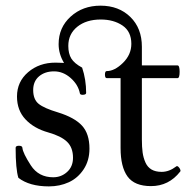

<svg xmlns="http://www.w3.org/2000/svg" viewBox="-20 -646 669 678"><path d="M152.8 12.2Q84 12.2 44.9 -18.1Q35.2 -49.3 35.2 -124Q35.2 -131.3 46.9 -131.3Q58.6 -131.3 59.1 -124Q60.5 -106 88.9 -62Q116.2 -20 168 -20Q196.3 -20 217 -38.8Q237.8 -57.6 237.8 -88.9Q237.8 -125 216.8 -145.3Q195.8 -165.5 150.9 -178.2Q100.1 -192.4 70.1 -224.4Q40 -256.3 40 -305.2Q40 -357.4 79.3 -391.1Q118.7 -424.8 175.8 -424.8Q183.1 -424.8 192.9 -424.3Q202.6 -423.8 206.1 -423.8Q187 -455.6 187 -490.2Q187 -548.8 229.5 -587.4Q272 -626 335 -626Q399.4 -626 440.2 -586.2Q481 -546.4 481 -481V-415H606.9Q614.3 -415 614.3 -392.6Q614.3 -370.1 606.9 -370.1H481V-153.8Q481 -127 483.6 -107.7Q486.3 -88.4 493.7 -72Q501 -55.7 515.1 -47.4Q529.3 -39.1 550.8 -39.1Q577.1 -39.1 602.1 -58.1Q605 -61 609.4 -57.4Q613.8 -53.7 616.2 -48.1Q618.7 -42.5 616.2 -40Q576.2 11.2 513.2 11.2Q455.1 11.2 430.4 -22.7Q405.8 -56.6 405.8 -123V-370.1H356.9Q350.6 -370.1 350.6 -382.6Q350.6 -395 356.9 -395Q384.8 -395 414.3 -424.1Q443.8 -453.1 443.8 -491.2Q443.8 -534.7 412.6 -555.9Q381.3 -577.1 335.9 -577.1Q284.7 -577.1 252.9 -551.5Q221.2 -525.9 221.2 -483.9Q221.2 -456.5 231.9 -439.2Q242.7 -421.9 270 -407.2Q284.2 -365.2 284.2 -317.9Q284.2 -312 273.9 -311.3Q263.7 -310.5 262.2 -315.9Q256.3 -346.7 229.7 -370.4Q203.1 -394 170.9 -394Q138.7 -394 117.9 -376.5Q97.2 -358.9 97.2 -328.1Q97.2 -294.9 116.5 -279.3Q135.7 -263.7 185.1 -249Q243.2 -231 269.5 -202.4Q295.9 -173.8 295.9 -121.1Q295.9 -79.1 275.4 -48.1Q254.9 -17.1 222.9 -2.4Q190.9 12.2 152.8 12.2Z"/></svg>

Font: Junicode SmCond
Style: Regular
Weight: 400
Width: 4
Designer: Peter S. Baker
Version: Version 2.206